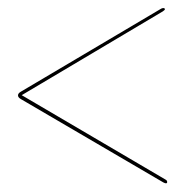

<svg xmlns="http://www.w3.org/2000/svg" viewBox="-20 -572 472 464"><path d="M384 -132Q384 -129 381 -129Q379 -129 375 -131L30.5 -332.5Q23.5 -336.5 23.5 -341.5Q23.5 -346.5 30.5 -350.5L368.5 -550.5Q371.5 -552.5 374.5 -552.5Q378.5 -552.5 378.5 -549.5Q378.5 -548 373.5 -544.5L32.5 -342L380 -138Q384 -136 384 -132Z"/></svg>

Font: Fraunces 144pt S000 Black
Style: Regular
Weight: 900
Version: Version 1.000; ttfautohint (v1.8.3)